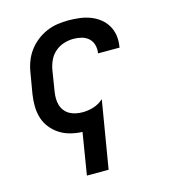

<svg xmlns="http://www.w3.org/2000/svg" viewBox="-110 -617 821 922"><g transform="rotate(-15 300.0 -156.5)"><path d="M208 215 242 7Q212 6 183 -1.5Q154 -9 130 -24.5Q106 -40 88 -62.5Q70 -85 61.5 -112.5Q53 -140 52.5 -170.5Q52 -201 57 -232L74 -332Q78 -359 88 -386Q98 -413 115 -436.5Q132 -460 155.5 -478.5Q179 -497 205.5 -508.5Q232 -520 260 -524Q288 -528 315 -528Q343 -528 370.5 -524.5Q398 -521 423 -511.5Q448 -502 468.5 -486Q489 -470 502.5 -447.5Q516 -425 520 -397.5Q524 -370 519 -342Q519 -341 519 -340Q519 -339 519 -338H412Q412 -339 412 -339.5Q412 -340 412 -340Q415 -361 409.5 -380.5Q404 -400 389.5 -413Q375 -426 355.5 -431Q336 -436 315 -436Q291 -436 267 -428.5Q243 -421 223.5 -404Q204 -387 193.5 -364Q183 -341 179 -317L163 -217Q160 -199 160 -182Q160 -165 164.5 -149Q169 -133 179 -120Q189 -107 203 -99Q217 -91 234 -87.5Q251 -84 268 -84Q295 -84 322.5 -92.5Q350 -101 372 -121L316 215Z"/></g></svg>

Font: Iosevka SS04 Semibold Extended
Style: Italic
Weight: 600
Width: 7
Italic angle: -9°
Monospace: yes
Designer: Belleve Invis
Foundry: Belleve Invis
Version: Version 19.0.0; ttfautohint (v1.8.4)